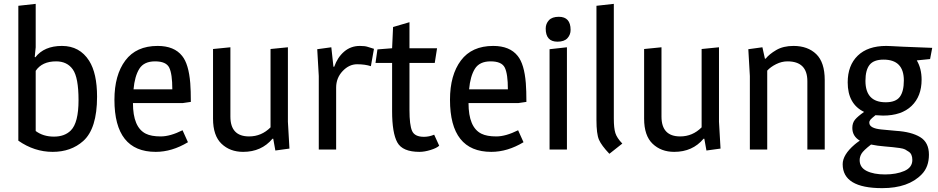

<svg xmlns="http://www.w3.org/2000/svg" viewBox="-20 -775 4859 995"><path d="M442 -460Q483 -395 483 -274Q483 -108 411 -44Q348 12 253 12Q158 12 75 -46V-745L165 -755V-530L160 -480L163 -478Q209 -537 301 -537Q393 -537 442 -460ZM347 -99Q387 -139 387 -256Q387 -373 357.5 -415Q328 -457 271 -457Q198 -457 165 -408V-96Q204 -67 259.5 -67Q315 -67 347 -99Z M797 -537Q883 -537 924 -485Q958 -443 966 -344Q969 -305 969 -247L928 -241H669Q669 -115 736 -82Q764 -68 813 -68Q862 -68 926 -100L954 -38Q871 12 787 12Q573 12 573 -258Q573 -386 629.5 -461.5Q686 -537 797 -537ZM672 -312H873Q873 -392 857 -424.5Q841 -457 783.5 -457Q726 -457 702 -418.5Q678 -380 672 -312Z M1240 12Q1172 12 1128 -30Q1084 -72 1084 -160V-521L1174 -530V-171Q1174 -68 1271 -68Q1335 -68 1382 -115V-521L1472 -530V-144L1480 -5L1407 5L1396 -56H1392Q1335 12 1240 12Z M1845 -537Q1871 -537 1884.5 -532.5Q1898 -528 1907 -525.5Q1916 -523 1918 -522L1902 -432Q1872 -442 1830.5 -442Q1789 -442 1755.5 -406.5Q1722 -371 1722 -321V0H1632V-381L1624 -520L1697 -530L1708 -429H1712Q1729 -478 1763.5 -507.5Q1798 -537 1845 -537Z M2102 -525H2245L2233 -449H2102V-205Q2102 -127 2115.5 -96.5Q2129 -66 2177 -66Q2204 -66 2230 -77L2256 -20Q2244 -8 2212 2Q2180 12 2154 12Q2066 12 2039 -37Q2012 -86 2012 -199V-449H1926L1936 -519L2012 -525L2017 -635L2102 -660Z M2536 -537Q2622 -537 2663 -485Q2697 -443 2705 -344Q2708 -305 2708 -247L2667 -241H2408Q2408 -115 2475 -82Q2503 -68 2552 -68Q2601 -68 2665 -100L2693 -38Q2610 12 2526 12Q2312 12 2312 -258Q2312 -386 2368.5 -461.5Q2425 -537 2536 -537ZM2411 -312H2612Q2612 -392 2596 -424.5Q2580 -457 2522.5 -457Q2465 -457 2441 -418.5Q2417 -380 2411 -312Z M2918 0H2828V-520L2918 -530ZM2869 -559Q2808 -559 2808 -627Q2808 -652 2824.5 -670Q2841 -688 2876 -688Q2937 -688 2937 -620Q2937 -595 2920.5 -577Q2904 -559 2869 -559Z M3161 -160Q3161 -111 3169 -85.5Q3177 -60 3205 -31L3138 22Q3097 -21 3084 -51Q3071 -81 3071 -153V-745L3161 -755Z M3474 12Q3406 12 3362 -30Q3318 -72 3318 -160V-521L3408 -530V-171Q3408 -68 3505 -68Q3569 -68 3616 -115V-521L3706 -530V-144L3714 -5L3641 5L3630 -56H3626Q3569 12 3474 12Z M4092 -537Q4166 -537 4210 -494.5Q4254 -452 4254 -360V0H4164V-354Q4164 -457 4061 -457Q4031 -457 4002 -442.5Q3973 -428 3956 -409V0H3866V-381L3858 -520L3931 -530L3944 -471H3948Q3966 -494 4002.5 -515.5Q4039 -537 4092 -537Z M4573 -537Q4589 -537 4600.5 -536Q4612 -535 4659 -533Q4798 -527 4811 -527L4800 -469L4731 -462Q4756 -420 4756 -362Q4756 -276 4704 -226Q4652 -176 4556 -176Q4541 -176 4517 -178Q4497 -162 4491 -155Q4485 -148 4485 -139Q4485 -110 4548 -104L4623 -97Q4703 -92 4748.5 -64.5Q4794 -37 4794 26.5Q4794 90 4757 128Q4688 200 4552 200Q4347 200 4347 76Q4347 27 4409 -26Q4416 -32 4419.5 -34.5Q4423 -37 4429 -41.5Q4435 -46 4436 -46Q4397 -69 4397 -112Q4397 -138 4411 -155Q4425 -172 4458 -195Q4373 -236 4373 -348Q4373 -436 4425 -486.5Q4477 -537 4573 -537ZM4708 54Q4708 23 4689 11Q4679 4 4670.5 -0.5Q4662 -5 4642 -8Q4606 -13 4566.5 -16Q4527 -19 4494 -26Q4454 5 4444.5 21.5Q4435 38 4435 55Q4435 93 4471.5 111Q4508 129 4566.5 129Q4625 129 4666.5 111Q4708 93 4708 54ZM4559 -466Q4508 -466 4486.5 -439Q4465 -412 4465 -356Q4465 -245 4570 -245Q4622 -245 4643 -273Q4664 -301 4664 -358Q4664 -466 4559 -466Z"/></svg>

Font: Magra
Style: Regular
Weight: 400
Designer: Viviana Monsalve
Foundry: Viviana Monsalve
Version: Version 1.001